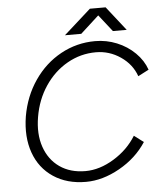

<svg xmlns="http://www.w3.org/2000/svg" viewBox="-59 -933 842 997"><g transform="rotate(-5 361.5 -435.0)"><path d="M67 -354Q85 -458 141 -539.5Q197 -621 280 -666.5Q363 -712 459 -712Q518 -712 572 -690Q626 -668 666 -628.5Q706 -589 723 -540L667 -511Q645 -574 586.5 -614Q528 -654 458 -654Q378 -654 308.5 -614.5Q239 -575 192 -505Q145 -435 130 -346Q115 -258 138.5 -189.5Q162 -121 217 -82.5Q272 -44 351 -44Q425 -44 499.5 -89.5Q574 -135 617 -205L666 -168Q614 -88 525 -38Q436 12 349 12Q250 12 179.5 -35Q109 -82 79.5 -165Q50 -248 67 -354ZM447 -882H528V-881L391 -756H306ZM457 -882H459H529L628 -756H556Z"/></g></svg>

Font: Oak Sans Light Italic
Style: Regular
Weight: 400
Italic angle: -9.5°
Foundry: Erik Kennedy, Walven
Version: Version 1.000;Glyphs 3.1.2 (3151)